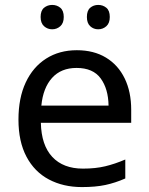

<svg xmlns="http://www.w3.org/2000/svg" viewBox="-20 -750 604 780"><path d="M292 -546Q361 -546 410.5 -516Q460 -486 486.5 -431.5Q513 -377 513 -304V-251H146Q148 -160 192.5 -112.5Q237 -65 317 -65Q368 -65 407.5 -74.5Q447 -84 489 -102V-25Q448 -7 408 1.5Q368 10 313 10Q237 10 178.5 -21Q120 -52 87.5 -113.5Q55 -175 55 -264Q55 -352 84.5 -415Q114 -478 167.5 -512Q221 -546 292 -546ZM291 -474Q228 -474 191.5 -433.5Q155 -393 148 -321H421Q420 -389 389 -431.5Q358 -474 291 -474ZM145 -681Q145 -707 159 -718.5Q173 -730 192 -730Q211 -730 225 -718.5Q239 -707 239 -681Q239 -656 225 -643.5Q211 -631 192 -631Q173 -631 159 -643.5Q145 -656 145 -681ZM333 -681Q333 -707 346.5 -718.5Q360 -730 379 -730Q398 -730 412 -718.5Q426 -707 426 -681Q426 -656 412 -643.5Q398 -631 379 -631Q360 -631 346.5 -643.5Q333 -656 333 -681Z"/></svg>

Font: Noto Sans Gunjala Gondi
Style: Regular
Weight: 400
Designer: Ek Type
Foundry: Ek Type
Version: Version 1.004